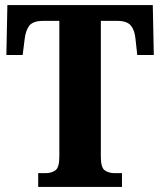

<svg xmlns="http://www.w3.org/2000/svg" viewBox="-20 -734 629 754"><path d="M130 0V-54H158Q182 -54 197.5 -65Q213 -76 213 -119V-652H150Q110 -652 95.5 -633.5Q81 -615 77 -582L69 -518H5L9 -714H580L584 -518H519L512 -582Q509 -615 494 -633.5Q479 -652 440 -652H376V-118Q376 -76 391.5 -65Q407 -54 431 -54H459V0Z"/></svg>

Font: Noto Serif Thai Condensed ExtraBold
Style: Regular
Weight: 800
Width: 3
Designer: Monotype Design Team
Foundry: Monotype Imaging Inc.
Version: Version 2.002; ttfautohint (v1.8.4.7-5d5b)